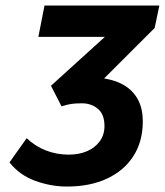

<svg xmlns="http://www.w3.org/2000/svg" viewBox="-20 -672 604 704"><path d="M225.3 12Q166.8 12 109.2 -8.9Q51.6 -29.9 14.8 -76.5L77.8 -165.3Q109.1 -135.6 148.5 -120.3Q187.8 -105 232.2 -105Q270.1 -105 299.6 -117.8Q329 -130.7 346.1 -154.4Q363.1 -178.2 363.1 -209.8Q363.1 -252.8 338.9 -273Q314.7 -293.2 280.5 -293.2Q255.4 -293.2 241 -290.9Q226.6 -288.6 205.6 -282.1L166.9 -357.5L364.5 -536.8H120.7L143.2 -651.8H564.3L547.1 -569.5L361.8 -384.4Q408.5 -376.9 440.1 -356.3Q471.6 -335.7 487.6 -303.4Q503.6 -271 503.6 -227.3Q503.6 -153.6 469.4 -100.1Q435.3 -46.6 372.8 -17.3Q310.4 12 225.3 12Z"/></svg>

Font: Source Sans 3 VF
Style: Italic
Weight: 200
Italic angle: -11°
Designer: Paul D. Hunt
Foundry: Adobe Systems Incorporated
Version: Version 3.042;hotconv 1.0.118;makeotfexe 2.5.65603